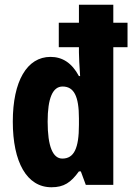

<svg xmlns="http://www.w3.org/2000/svg" viewBox="-20 -780 558 810"><path d="M197 10C250 10 279 -10 313 -57H321L342 0H458V-581H518V-684H458V-760H313V-684H228V-581H313V-559C313 -538 315 -505 318 -459H313C283 -515 243 -540 193 -540C94 -540 34 -438 34 -267C34 -96 93 10 197 10ZM243 -111C203 -111 181 -162 181 -267C181 -365 202 -415 244 -415C292 -415 313 -374 313 -281V-253C313 -154 292 -111 243 -111Z"/></svg>

Font: Noto Sans Devanagari ExtraCondensed ExtraBold
Style: Regular
Weight: 800
Width: 2
Designer: Jelle Bosma - Monotype Design Team
Foundry: Monotype Imaging Inc.
Version: Version 2.004